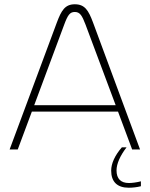

<svg xmlns="http://www.w3.org/2000/svg" viewBox="-20 -699 700 898"><path d="M246 -594 25 0H63L129 -177H532L598 0H635L415 -594C394 -650 377 -679 330 -679C284 -679 267 -650 246 -594ZM140 -207 280 -583C297 -629 307 -643 330 -643C354 -643 364 -626 380 -584L521 -207ZM500 99C500 151 528 179 582 179C599 179 620 177 639 172V149C621 154 597 157 583 157C545 157 525 137 525 98C525 67 542 29 572 -10H550C517 28 500 66 500 99Z"/></svg>

Font: LT Wave Text Thin
Style: Regular
Weight: 100
Designer: Daniel Lyons
Version: Version 2.5 (Glyphs App)